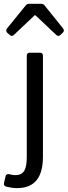

<svg xmlns="http://www.w3.org/2000/svg" viewBox="-57 -760 351 997"><path d="M76.2 -731.4 -20.5 -612.3C-26.4 -604.5 -26.4 -596.7 -19.5 -589.8L-5.9 -578.1C1 -571.3 8.8 -572.3 15.6 -579.1L123 -680.7H127L234.4 -579.1C241.2 -572.3 249 -571.3 255.9 -578.1L269.5 -590.8C276.4 -597.7 276.4 -604.5 270.5 -612.3L174.8 -731.4C169.9 -738.3 163.1 -740.2 155.3 -740.2H95.7C87.9 -740.2 81.1 -738.3 76.2 -731.4ZM-25.4 209C-9.8 212.9 9.8 216.8 32.2 216.8C128.9 216.8 166 153.3 166 53.7V-470.7C166 -480.5 160.2 -486.3 150.4 -486.3H97.7C87.9 -486.3 82 -480.5 82 -470.7V53.7C82 113.3 71.3 149.4 22.5 149.4C11.7 149.4 1 147.5 -8.8 144.5C-19.5 142.6 -26.4 146.5 -28.3 156.2L-36.1 189.5C-38.1 199.2 -35.2 206.1 -25.4 209Z"/></svg>

Font: Ed Sans Neue
Style: Regular
Weight: 400
Designer: Stephen Hutchings
Version: Version 1.004;PS 001.004;hotconv 1.0.88;makeotf.lib2.5.64775